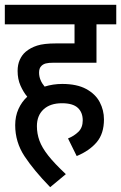

<svg xmlns="http://www.w3.org/2000/svg" viewBox="-20 -642 502 796"><path d="M262 -68Q287 -78 305 -95.5Q323 -113 323 -143Q323 -176 302.5 -195Q282 -214 237 -214Q188 -214 160.5 -188.5Q133 -163 133 -119Q133 -88 143.5 -59Q154 -30 180 3Q206 36 253 80L188 134Q120 64 81.5 5.5Q43 -53 43 -123Q43 -160 56.5 -190Q70 -220 93 -241Q77 -260 65 -287Q53 -314 53 -348Q53 -374 62 -394Q71 -414 86 -427Q106 -444 134 -453Q162 -462 212 -462H289V-541H0V-622H462V-541H380V-382H203Q181 -382 170 -379Q159 -376 152 -369Q142 -360 142 -341Q142 -325 148 -310.5Q154 -296 165 -283Q200 -294 238 -294Q299 -294 337.5 -273Q376 -252 393.5 -218.5Q411 -185 411 -147Q411 -88 381 -52.5Q351 -17 298 5Z"/></svg>

Font: Noto Sans Devanagari UI Condensed Medium
Style: Regular
Weight: 500
Width: 3
Designer: Jelle Bosma - Monotype Design Team
Foundry: Monotype Imaging Inc.
Version: Version 2.003